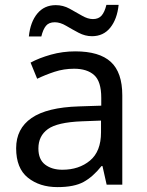

<svg xmlns="http://www.w3.org/2000/svg" viewBox="-20 -755 601 785"><path d="M288 -545Q386 -545 433 -502Q480 -459 480 -365V0H416L399 -76H395Q360 -32 321.5 -11Q283 10 215 10Q142 10 94 -28.5Q46 -67 46 -149Q46 -229 109 -272.5Q172 -316 303 -320L394 -323V-355Q394 -422 365 -448Q336 -474 283 -474Q241 -474 203 -461.5Q165 -449 132 -433L105 -499Q140 -518 188 -531.5Q236 -545 288 -545ZM314 -259Q214 -255 175.5 -227Q137 -199 137 -148Q137 -103 164.5 -82Q192 -61 235 -61Q303 -61 348 -98.5Q393 -136 393 -214V-262ZM98 -606Q104 -665 132.5 -699.5Q161 -734 208 -734Q238 -734 264.5 -719.5Q291 -705 315 -691Q339 -677 360 -677Q383 -677 395.5 -691.5Q408 -706 415 -735H465Q459 -677 431 -642Q403 -607 356 -607Q328 -607 301.5 -621Q275 -635 250.5 -649.5Q226 -664 204 -664Q180 -664 168 -649.5Q156 -635 149 -606Z"/></svg>

Font: Noto Sans Mende Kikakui
Style: Regular
Weight: 400
Designer: Monotype Design Team
Foundry: Monotype Imaging Inc.
Version: Version 2.003; ttfautohint (v1.8.4.7-5d5b)